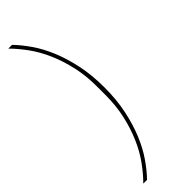

<svg xmlns="http://www.w3.org/2000/svg" viewBox="-302 -762 903 903"><g transform="rotate(-45 149.5 -311.0)"><path d="M206 -311Q206 -229 191.5 -160.5Q177 -92 154 -36.5Q131 19 101 62.5Q71 106 40 138H15Q48 105 79 62Q110 19 133 -34Q156 -87 170 -149Q184 -211 184 -280V-342Q184 -411 170 -473Q156 -535 133 -588Q110 -641 79 -684Q48 -727 15 -760H40Q71 -728 101 -684.5Q131 -641 154 -585.5Q177 -530 191.5 -461.5Q206 -393 206 -311Z"/></g></svg>

Font: IBM Plex Sans Cond Thin
Style: Regular
Weight: 100
Width: 3
Designer: Mike Abbink, Paul van der Laan, Pieter van Rosmalen
Foundry: Bold Monday
Version: Version 1.3